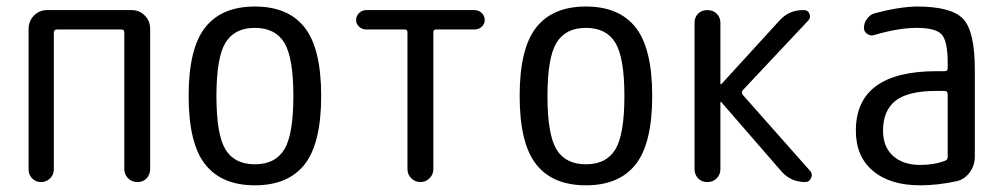

<svg xmlns="http://www.w3.org/2000/svg" viewBox="-20 -550 3040 580"><path d="M66.4 -38.1V-462.9Q66.4 -486.3 82.5 -502.9Q98.6 -519.5 122.1 -519.5H377.9Q401.4 -519.5 417.5 -502.9Q433.6 -486.3 433.6 -462.9V-39.1Q433.6 -22.5 422.9 -11.2Q412.1 0 395 0Q377.9 0 366.7 -11.7Q355.5 -23.4 355.5 -39.1V-452.1Q355.5 -460.9 346.7 -460.9H151.4Q143.6 -460.9 142.6 -452.1V-38.1Q142.6 -22.5 131.3 -11.2Q120.1 0 104 0Q87.9 0 77.1 -11.2Q66.4 -22.5 66.4 -38.1Z M838.9 -420.9Q811.5 -465.8 750 -465.8Q688.5 -465.8 661.1 -420.9Q633.8 -376 633.8 -259.8Q633.8 -143.6 661.1 -98.6Q688.5 -53.7 750 -53.7Q811.5 -53.7 838.9 -98.6Q866.2 -143.6 866.2 -259.8Q866.2 -376 838.9 -420.9ZM900.4 -53.7Q850.6 9.8 750 9.8Q649.4 9.8 599.6 -53.7Q549.8 -117.2 549.8 -260.3Q549.8 -403.3 599.6 -466.8Q649.4 -530.3 750 -530.3Q850.6 -530.3 900.4 -466.8Q950.2 -403.3 950.2 -260.3Q950.2 -117.2 900.4 -53.7Z M1085.9 -460.9Q1074.2 -460.9 1064.9 -469.2Q1055.7 -477.5 1055.7 -489.7Q1055.7 -502 1064.9 -510.7Q1074.2 -519.5 1085.9 -519.5H1414.1Q1425.8 -519.5 1435.1 -510.7Q1444.3 -502 1444.3 -489.7Q1444.3 -477.5 1435.1 -469.2Q1425.8 -460.9 1414.1 -460.9H1296.9Q1289.1 -460.9 1289.1 -452.1V-39.1Q1289.1 -22.5 1277.3 -11.2Q1265.6 0 1250 0Q1234.4 0 1222.7 -11.2Q1210.9 -22.5 1210.9 -39.1V-452.1Q1210.9 -460.9 1203.1 -460.9Z M1838.9 -420.9Q1811.5 -465.8 1750 -465.8Q1688.5 -465.8 1661.1 -420.9Q1633.8 -376 1633.8 -259.8Q1633.8 -143.6 1661.1 -98.6Q1688.5 -53.7 1750 -53.7Q1811.5 -53.7 1838.9 -98.6Q1866.2 -143.6 1866.2 -259.8Q1866.2 -376 1838.9 -420.9ZM1900.4 -53.7Q1850.6 9.8 1750 9.8Q1649.4 9.8 1599.6 -53.7Q1549.8 -117.2 1549.8 -260.3Q1549.8 -403.3 1599.6 -466.8Q1649.4 -530.3 1750 -530.3Q1850.6 -530.3 1900.4 -466.8Q1950.2 -403.3 1950.2 -260.3Q1950.2 -117.2 1900.4 -53.7Z M2078.1 -39.1V-481.4Q2078.1 -498 2088.9 -508.8Q2099.6 -519.5 2116.7 -519.5Q2133.8 -519.5 2145 -508.8Q2156.2 -498 2156.2 -481.4V-295.9H2157.2H2159.2L2335 -488.3Q2364.3 -520.5 2408.2 -519.5Q2420.9 -519.5 2425.3 -508.3Q2429.7 -497.1 2421.9 -488.3L2223.6 -277.3Q2218.8 -270.5 2223.6 -263.7L2427.7 -33.2Q2435.5 -24.4 2430.2 -12.2Q2424.8 0 2413.1 0Q2368.2 0 2339.8 -33.2L2159.2 -241.2Q2158.2 -242.2 2157.2 -242.2Q2156.2 -242.2 2156.2 -241.2V-39.1Q2156.2 -22.5 2145 -11.2Q2133.8 0 2116.7 0Q2099.6 0 2088.9 -11.2Q2078.1 -22.5 2078.1 -39.1Z M2809.6 -275.4Q2722.7 -275.4 2685.1 -245.6Q2647.5 -215.8 2647.5 -155.3Q2647.5 -106.4 2677.7 -79.1Q2708 -51.8 2759.8 -51.8Q2802.7 -51.8 2835 -64.5Q2842.8 -67.4 2842.8 -75.2V-265.6Q2842.8 -274.4 2834 -275.4ZM2759.8 9.8Q2668.9 9.8 2617.2 -33.7Q2565.4 -77.1 2565.4 -155.3Q2565.4 -335 2809.6 -335H2834Q2842.8 -335 2842.8 -343.8V-360.4Q2842.8 -425.8 2824.7 -445.8Q2806.6 -465.8 2750 -465.8Q2694.3 -465.8 2621.1 -444.3Q2610.4 -440.4 2600.1 -447.3Q2589.8 -454.1 2589.8 -465.8Q2589.8 -480.5 2599.1 -493.2Q2608.4 -505.9 2622.1 -509.8Q2694.3 -529.3 2750 -530.3Q2853.5 -530.3 2889.2 -493.2Q2924.8 -456.1 2924.8 -339.8V-77.1Q2924.8 -50.8 2909.7 -29.8Q2894.5 -8.8 2871.1 -2.9Q2813.5 9.8 2759.8 9.8Z"/></svg>

Font: Rounded Mgen+ 1mn regular
Style: Regular
Weight: 400
Designer: [Source Han Sans]
Ryoko NISHIZUKA  (kana & ideographs); Paul D. Hunt (Latin, Greek & Cyrillic); Wenlong ZHANG  (bopomofo
Version: Version 1.059.20150602